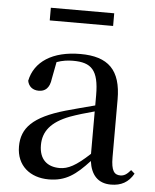

<svg xmlns="http://www.w3.org/2000/svg" viewBox="-53 -770 671 830"><g transform="rotate(5 282.5 -355.0)"><path d="M134 -670H409V-725H134ZM459 14C503 14 535 -3 557 -42L541 -56C524 -36 512 -29 496 -29C470 -29 456 -46 456 -104V-355C456 -483 400 -537 279 -537C158 -537 81 -486 64 -402C69 -377 87 -363 113 -363C140 -363 160 -378 165 -420L179 -493C204 -502 227 -505 250 -505C329 -505 362 -475 362 -365V-321C320 -310 274 -298 235 -287C97 -247 49 -196 49 -116C49 -32 109 15 189 15C263 15 306 -17 364 -80C372 -21 402 14 459 14ZM362 -111C302 -55 268 -38 232 -38C178 -38 143 -68 143 -130C143 -189 176 -232 257 -263C287 -274 324 -285 362 -295Z"/></g></svg>

Font: Source Han Serif SC Medium
Style: Regular
Weight: 500
Designer: Ryoko NISHIZUKA 西塚涼子 (kana & ideographs); Frank Grießhammer (Latin, Greek & Cyrillic); Wenlong ZHANG 张文龙 (bopomofo); San
Foundry: Adobe
Version: Version 2.003;hotconv 1.1.1;makeotfexe 2.6.0